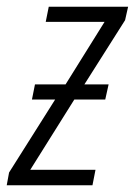

<svg xmlns="http://www.w3.org/2000/svg" viewBox="-48 -551 401 571"><path d="M-28 0H227L236 -46H42L173 -255H265L275 -300H203L324 -491L333 -531H97L88 -486H263L147 -300H56L47 -255H116L-21 -38Z"/></svg>

Font: Noto Sans Condensed Light
Style: Italic
Weight: 300
Width: 3
Italic angle: -12°
Designer: Monotype Design Team
Foundry: Monotype Imaging Inc.
Version: Version 2.013